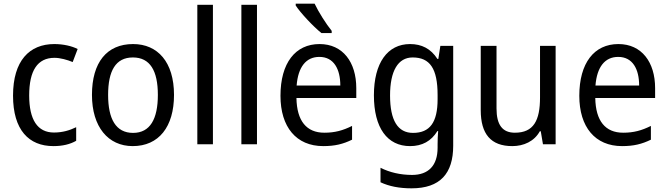

<svg xmlns="http://www.w3.org/2000/svg" viewBox="-20 -786 3635 1046"><path d="M271 10C321 10 362 0 395 -19V-93C360 -76 321 -64 274 -64C184 -64 139 -134 139 -266C139 -401 184 -471 277 -471C308 -471 347 -460 376 -448L403 -519C372 -535 325 -546 276 -546C140 -546 51 -455 51 -265C51 -78 137 10 271 10Z M928 -269C928 -448 839 -546 705 -546C562 -546 481 -446 481 -269C481 -95 569 10 703 10C845 10 928 -95 928 -269ZM569 -269C569 -400 610 -473 704 -473C798 -473 840 -400 840 -269C840 -138 798 -62 705 -62C611 -62 569 -138 569 -269Z M1140 0V-760H1055V0Z M1380 0V-760H1295V0Z M1694 -766H1591V-756C1616 -717 1687 -641 1731 -606H1787V-618C1757 -655 1715 -721 1694 -766ZM1721 -546C1589 -546 1508 -443 1508 -264C1508 -94 1594 10 1741 10C1804 10 1849 -1 1898 -25V-100C1848 -75 1804 -63 1747 -63C1650 -63 1597 -127 1595 -252H1921V-306C1921 -447 1848 -546 1721 -546ZM1720 -476C1799 -476 1834 -409 1834 -320H1596C1604 -421 1647 -476 1720 -476Z M2214 -546C2091 -546 2017 -443 2017 -267C2017 -89 2090 10 2214 10C2280 10 2329 -17 2363 -72H2367C2365 -53 2364 -18 2364 0V19C2364 117 2313 167 2225 167C2161 167 2102 153 2053 128V207C2100 229 2155 240 2222 240C2378 240 2449 159 2449 8V-536H2379L2368 -465H2363C2327 -521 2277 -546 2214 -546ZM2228 -473C2322 -473 2364 -413 2364 -268V-246C2364 -119 2322 -62 2230 -62C2147 -62 2105 -130 2105 -266C2105 -399 2148 -473 2228 -473Z M3007 -536H2922V-255C2922 -129 2887 -63 2785 -63C2717 -63 2685 -106 2685 -195V-536H2599V-186C2599 -56 2654 10 2771 10C2833 10 2891 -16 2921 -71H2926L2938 0H3007Z M3349 -546C3217 -546 3136 -443 3136 -264C3136 -94 3222 10 3369 10C3432 10 3477 -1 3526 -25V-100C3476 -75 3432 -63 3375 -63C3278 -63 3225 -127 3223 -252H3549V-306C3549 -447 3476 -546 3349 -546ZM3348 -476C3427 -476 3462 -409 3462 -320H3224C3232 -421 3275 -476 3348 -476Z"/></svg>

Font: Noto Sans Arabic SemCond
Style: Regular
Weight: 400
Width: 4
Designer: Monotype Design Team, Nadine Chahine, Nizar Qandah and Khaled Hosny
Foundry: Monotype Imaging Inc.
Version: Version 2.012